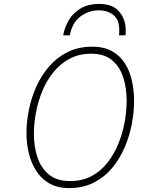

<svg xmlns="http://www.w3.org/2000/svg" viewBox="-20 -951 736 983"><path d="M333.5 12Q274.5 12 233 -11.8Q191.5 -35.5 165.5 -76Q139.5 -116.5 127.5 -166.8Q115.5 -217 115.5 -270Q115.5 -327.5 128 -389Q140.5 -450.5 166.2 -508Q192 -565.5 232 -611.5Q272 -657.5 326.8 -684.8Q381.5 -712 452.5 -712Q512 -712 553 -689.2Q594 -666.5 619 -627.5Q644 -588.5 655.2 -538.8Q666.5 -489 666.5 -435Q666.5 -377 654.5 -314.5Q642.5 -252 617.2 -194Q592 -136 552.8 -89.5Q513.5 -43 459 -15.5Q404.5 12 333.5 12ZM338.5 -24Q401 -24 448.8 -49.5Q496.5 -75 530.5 -118.5Q564.5 -162 586.2 -215.8Q608 -269.5 618.2 -326.5Q628.5 -383.5 628.5 -436Q628.5 -499 611.2 -553.8Q594 -608.5 554.2 -642.2Q514.5 -676 447.5 -676Q385 -676 337 -650.5Q289 -625 254.2 -582.2Q219.5 -539.5 197.2 -486Q175 -432.5 164.2 -375.5Q153.5 -318.5 153.5 -266Q153.5 -201.5 171.5 -146.5Q189.5 -91.5 230 -57.8Q270.5 -24 338.5 -24ZM303.5 -770Q311.5 -814.5 334.2 -851Q357 -887.5 395.2 -909.2Q433.5 -931 487.5 -931Q557.5 -931 590.5 -891.2Q623.5 -851.5 623.5 -798Q623.5 -790.5 623.5 -784Q623.5 -777.5 622.5 -770H589.5Q590.5 -777.5 590.5 -784.5Q590.5 -791.5 590.5 -798Q590.5 -850.5 560.5 -874.2Q530.5 -898 485.5 -898Q433 -898 391.2 -866.2Q349.5 -834.5 337.5 -770Z"/></svg>

Font: Overpass Thin
Style: Italic
Weight: 250
Italic angle: -10°
Designer: Delve Withrington, Dave Bailey, Thomas Jockin
Foundry: Delve Fonts LLC
Version: Version 4.000